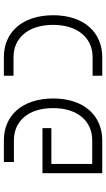

<svg xmlns="http://www.w3.org/2000/svg" viewBox="207 -768 560 1015"><g transform="rotate(90 487.5 -260.0)"><path d="M380 -51H281C182 -51 111 -127 111 -260C111 -391 181 -469 281 -469H380V-520H281C154 -520 60 -427 60 -260C61 -93 153 0 281 0H380Z M500 -260C501 -93 593 0 721 0H836V-53H721C622 -53 551 -127 551 -260C551 -391 621 -467 721 -467H846V-251H657V-204H895V-520H721C594 -520 500 -427 500 -260Z"/></g></svg>

Font: Grotesk 01 Extrafine
Style: Bold
Weight: 400
Designer: Frank Adebiaye, contributions by Jérémy Landes, Ariel Martín Pérez
Foundry: Velvetyne Type Foundry
Version: Version 3.000;Glyphs 3.1.2 (3150)